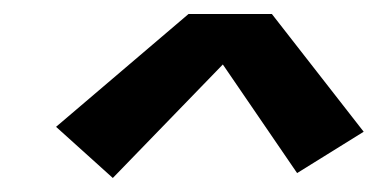

<svg xmlns="http://www.w3.org/2000/svg" viewBox="-20 -713 540 274"><path d="M141 -459 60 -532 249 -693H368L499 -525L404 -466L298 -621Z"/></svg>

Font: Iosevka SS04 Oblique
Style: Bold
Weight: 700
Italic angle: -9°
Monospace: yes
Designer: Belleve Invis
Foundry: Belleve Invis
Version: Version 19.0.0; ttfautohint (v1.8.4)